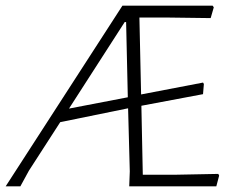

<svg xmlns="http://www.w3.org/2000/svg" viewBox="-62 -659 837 679"><path d="M656 -367 659 -362 656 -326 438 -285 443 -41H555L710 -44L713 -38L703 0H395L397 -53L391 -276L151 -227L40 -55L10 0H-42L371 -639H690L694 -633L683 -595L529 -597H431L437 -325ZM379 -581 182 -275 390 -315 384 -581Z"/></svg>

Font: Alegreya Sans SC Light
Style: Italic
Weight: 300
Italic angle: -7°
Designer: Juan Pablo del Peral
Foundry: Huerta Tipografica
Version: Version 2.007